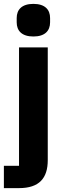

<svg xmlns="http://www.w3.org/2000/svg" viewBox="-29 -769 335 989"><path d="M69 -525H217V56C217 149 173 200 69 200H-9V85H69ZM143 -581C83 -581 57 -611 57 -654V-676C57 -719 83 -749 143 -749C203 -749 229 -719 229 -676V-654C229 -611 203 -581 143 -581Z"/></svg>

Font: Plexus Sans Bold
Style: Regular
Weight: 700
Version: Version 2.001;PS 002.001;hotconv 1.0.70;makeotf.lib2.5.58329